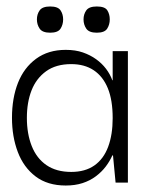

<svg xmlns="http://www.w3.org/2000/svg" viewBox="-20 -564 453 593"><path d="M183 9Q127 9 90 -19Q53 -47 35 -94.5Q17 -142 17 -200Q17 -261 35.5 -308Q54 -355 91.5 -382.5Q129 -410 183 -410Q213 -410 236 -402Q259 -394 277 -381Q295 -368 307.5 -351.5Q320 -335 327 -316H328V-406H375V0H337L329 -84H327Q319 -66 306.5 -49.5Q294 -33 276 -19.5Q258 -6 235 1.5Q212 9 183 9ZM200 -33Q243 -33 271.5 -53Q300 -73 314 -110.5Q328 -148 328 -199Q328 -255 313 -291.5Q298 -328 269.5 -347Q241 -366 200 -366Q153 -366 122.5 -344Q92 -322 77.5 -285Q63 -248 63 -200Q63 -151 78 -113Q93 -75 123.5 -54Q154 -33 200 -33ZM135 -463Q111 -463 102.5 -475.5Q94 -488 94 -504Q94 -520 102.5 -532Q111 -544 135 -544Q159 -544 167 -532Q175 -520 175 -504Q175 -488 167 -475.5Q159 -463 135 -463ZM279 -463Q255 -463 246.5 -475.5Q238 -488 238 -504Q238 -520 246.5 -532Q255 -544 279 -544Q304 -544 311.5 -532Q319 -520 319 -504Q319 -488 311 -475.5Q303 -463 279 -463Z"/></svg>

Font: Darker Grotesque
Style: Regular
Weight: 400
Designer: Gabriel Lam
Foundry: TypeRant
Version: Version 1.000;gftools[0.9.28]